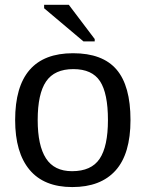

<svg xmlns="http://www.w3.org/2000/svg" viewBox="-20 -756 596 786"><path d="M514.2 -264.6Q514.2 -126 453.1 -58.1Q392.1 9.8 275.9 9.8Q160.2 9.8 101.1 -60.8Q42 -131.3 42 -264.6Q42 -538.1 278.8 -538.1Q399.9 -538.1 457 -471.4Q514.2 -404.8 514.2 -264.6ZM421.9 -264.6Q421.9 -374 389.4 -423.6Q356.9 -473.1 280.3 -473.1Q203.1 -473.1 168.7 -422.6Q134.3 -372.1 134.3 -264.6Q134.3 -160.2 168.2 -107.7Q202.1 -55.2 274.9 -55.2Q354 -55.2 387.9 -106Q421.9 -156.7 421.9 -264.6ZM367.7 -596.2V-586.4H321.8L160.6 -722.2V-736.3H261.7Z"/></svg>

Font: Arimo Nerd Font
Style: Regular
Weight: 400
Designer: Steve Matteson
Foundry: Monotype Imaging Inc.
Version: Version 1.33;Nerd Fonts 3.2.1